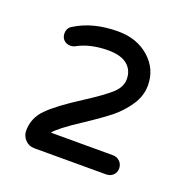

<svg xmlns="http://www.w3.org/2000/svg" viewBox="-83 -927 535 553"><g transform="rotate(20 185.0 -650.5)"><path d="M296.9 -451.2H77.1Q60.5 -451.2 49.3 -463.1Q38.1 -475.1 38.1 -491.2Q38.1 -529.8 66.2 -558.3Q94.2 -586.9 163.1 -630.9Q218.3 -666.5 239 -686Q259.8 -705.6 259.8 -729Q259.8 -756.8 240.2 -772.9Q220.7 -789.1 182.1 -789.1Q126 -789.1 86.9 -767.1Q81.1 -764.2 74.2 -764.2Q62 -764.2 54 -771.7Q45.9 -779.3 45.9 -792Q45.9 -809.1 60.1 -816.9Q113.3 -850.1 189.9 -850.1Q247.6 -850.1 285.4 -816.7Q323.2 -783.2 323.2 -732.9Q323.2 -699.2 301.8 -668.9Q283.2 -642.1 258.5 -622.1Q233.9 -602.1 182.1 -567.9Q120.1 -527.3 106.9 -509.8H296.9Q309.6 -509.8 318.4 -501.2Q327.1 -492.7 327.1 -480Q327.1 -467.3 318.6 -459.2Q310.1 -451.2 296.9 -451.2Z"/></g></svg>

Font: Aka-Acid-Varela
Style: Regular
Weight: 400
Designer: Joe Prince, Avraham Cornfeld, Cyberella
Foundry: Joe Prince, Avraham Cornfeld, Cyberella
Version: Version 2.000; ttfautohint (v1.5.33-1714) -l 8 -r 50 -G 200 